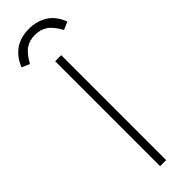

<svg xmlns="http://www.w3.org/2000/svg" viewBox="-343 -916 921 921"><g transform="rotate(-45 117.5 -455.5)"><path d="M97 0V-712H138V0ZM273 -805 233 -788Q207 -835 180.5 -852.5Q154 -870 118 -870Q81 -870 54.5 -852.5Q28 -835 2 -788L-38 -805Q5 -911 118 -911Q169 -911 210 -886.5Q251 -862 273 -805Z"/></g></svg>

Font: MuliDisplayVN ExtraLight
Style: Regular
Weight: 200
Designer: Vernon Adams
Foundry: Vernon Adams
Version: Version 2.100